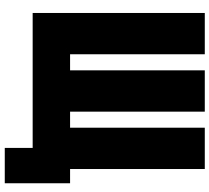

<svg xmlns="http://www.w3.org/2000/svg" viewBox="-57 -715 891 817"><g transform="rotate(90 388.5 -306.5)"><path d="M35.2 -732.4H210.9V-159.2H279.3V-732.4H455.1V-159.2H523.4V-732.4H699.2V-159.2H759.8V118.7H609.4V0H35.2Z"/></g></svg>

Font: Anton
Style: Regular
Weight: 400
Designer: Vernon Adams, Tural Alisoy
Foundry: Vernon Adams
Version: Version 2.300